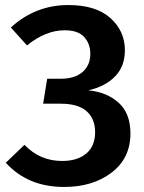

<svg xmlns="http://www.w3.org/2000/svg" viewBox="-20 -726 572 761"><path d="M234 15Q90 15 3 -81L77 -152Q138 -88 226 -88Q287 -88 322 -117.5Q357 -147 357 -202Q357 -255 323.5 -285Q290 -315 220 -315H151L167 -414H222Q276 -414 307 -440.5Q338 -467 338 -513Q338 -552 314 -579Q290 -606 236 -606Q161 -606 87 -546L23 -617Q120 -706 251 -706Q360 -706 417.5 -654.5Q475 -603 475 -527Q475 -463 436 -423Q397 -383 330 -368Q403 -361 450 -319Q497 -277 497 -197Q497 -99 422.5 -42Q348 15 234 15Z"/></svg>

Font: Trujillo Medium
Style: Regular
Weight: 500
Designer: Fira Sans original fonts by bBox Type GmbH, Carrois Corporate GbR, & Edenspiekermann AG / Changes by Cristiano Sobral
Foundry: Fira Sans original fonts by bBox Type GmbH, Carrois Corporate GbR, & Edenspiekermann AG / Changes by Cristiano Sobral
Version: Version 4.301;October 17, 2021;FontCreator 14.0.0.2814 64-bi